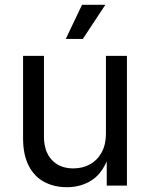

<svg xmlns="http://www.w3.org/2000/svg" viewBox="-20 -781 631 808"><path d="M262.2 6.8Q207 6.8 165.3 -15.9Q123.5 -38.6 100.3 -84.5Q77.1 -130.4 77.1 -199.2V-545.9H165V-206.5Q165 -143.6 198.2 -107.9Q231.4 -72.3 288.6 -72.3Q327.6 -72.3 358.6 -89.4Q389.6 -106.4 407.7 -139.4Q425.8 -172.4 425.8 -218.8V-545.9H514.2V0H429.2V-132.3H440.9Q415.5 -55.7 368.9 -24.4Q322.3 6.8 262.2 6.8ZM256.8 -617.2 325.2 -760.7H423.3L328.6 -617.2Z"/></svg>

Font: Adwaita Sans
Style: Regular
Weight: 400
Designer: Rasmus Andersson
Foundry: rsms
Version: Version 4.001;git-9221beed3